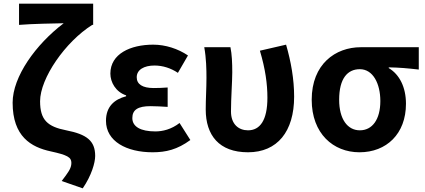

<svg xmlns="http://www.w3.org/2000/svg" viewBox="-20 -818 2321 1049"><path d="M432 211C480 141 500 71 500 34C500 -49 454 -84 342 -106C240 -126 199 -162 199 -265C199 -390 337 -590 484 -682H489V-798H84V-682C154 -688 277 -690 328 -691C175 -575 49 -399 49 -257C49 -72 150 -14 257 9C348 29 370 41 370 72C370 103 351 126 317 171Z M814 14C887 14 949 -1 1020 -53L961 -146C916 -111 868 -100 829 -100C748 -100 703 -126 703 -173C703 -219 735 -238 802 -238C832 -238 863 -236 896 -234V-340C870 -338 843 -337 820 -337C758 -337 727 -358 727 -396C727 -437 767 -460 824 -460C869 -460 913 -446 952 -420L1007 -515C952 -552 884 -574 817 -574C693 -574 583 -524 583 -416C583 -369 612 -316 669 -297V-292C604 -275 559 -235 559 -158C559 -46 671 14 814 14Z M1335 14C1495 14 1587 -99 1587 -290C1587 -385 1570 -481 1543 -574L1400 -541C1430 -440 1441 -359 1441 -284C1441 -160 1400 -106 1335 -106C1284 -106 1242 -139 1242 -209C1242 -282 1249 -373 1249 -423C1249 -475 1247 -521 1239 -560H1096C1107 -499 1108 -437 1108 -393C1108 -335 1104 -278 1104 -220C1104 -79 1177 14 1335 14Z M1944 14C2091 14 2198 -86 2198 -251C2198 -341 2163 -411 2104 -446V-450C2163 -449 2206 -445 2268 -438V-560H1951C1813 -560 1683 -468 1683 -273C1683 -88 1801 14 1944 14ZM1946 -106C1878 -106 1833 -168 1833 -273C1833 -390 1879 -440 1946 -440C2018 -440 2058 -361 2058 -266C2058 -165 2014 -106 1946 -106Z"/></svg>

Font: Noto Sans Mono CJK TC
Style: Bold
Weight: 700
Designer: Ryoko NISHIZUKA 西塚涼子 (kana, bopomofo & ideographs); Paul D. Hunt (Latin, Greek & Cyrillic); Sandoll Communications 산돌커뮤니
Foundry: Adobe
Version: Version 2.004;hotconv 1.0.118;makeotfexe 2.5.65603